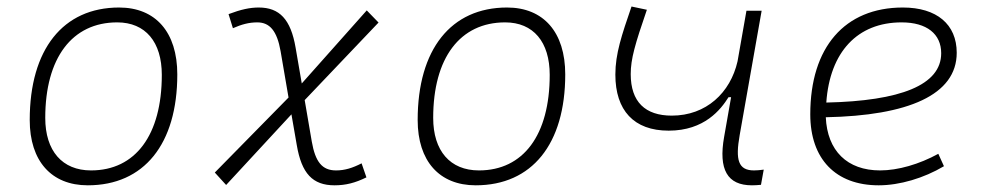

<svg xmlns="http://www.w3.org/2000/svg" viewBox="-20 -550 2970 580"><path d="M245.1 9.8C415 9.8 515.6 -114.7 515.6 -325.2C515.6 -452.6 450.2 -527.3 339.8 -527.3C170.4 -527.3 69.8 -400.9 69.8 -187.5C69.8 -63.5 135.3 9.8 245.1 9.8ZM254.9 -35.2C168 -35.2 116.7 -94.2 116.7 -193.8C116.7 -375 197.8 -482.4 334 -482.4C419.4 -482.4 468.8 -423.3 468.8 -323.7C468.8 -142.1 389.2 -35.2 254.9 -35.2Z M663.1 8.8 860.4 -204.6 876.5 -111.8C891.1 -25.9 924.3 9.8 990.7 9.8C1024.4 9.8 1053.2 2.4 1086.9 -14.2L1072.3 -56.6C1044.9 -42.5 1021.5 -35.2 995.1 -35.2C953.1 -35.2 932.6 -61 921.9 -122.1L900.4 -247.6L1123.5 -481.9L1087.9 -518.6L891.6 -297.9L873 -405.8C858.4 -491.7 824.2 -527.3 761.7 -527.3C734.9 -527.3 708 -521.5 670.4 -507.3L683.6 -464.8C709.5 -476.1 731.4 -482.4 757.3 -482.4C794.9 -482.4 816.9 -456.5 827.6 -395.5L851.6 -255.4L628.9 -28.8Z M1417 9.8C1586.9 9.8 1687.5 -114.7 1687.5 -325.2C1687.5 -452.6 1622.1 -527.3 1511.7 -527.3C1342.3 -527.3 1241.7 -400.9 1241.7 -187.5C1241.7 -63.5 1307.1 9.8 1417 9.8ZM1426.8 -35.2C1339.8 -35.2 1288.6 -94.2 1288.6 -193.8C1288.6 -375 1369.6 -482.4 1505.9 -482.4C1591.3 -482.4 1640.6 -423.3 1640.6 -323.7C1640.6 -142.1 1561 -35.2 1426.8 -35.2Z M2000 -155.3C2108.4 -155.3 2157.7 -219.7 2180.7 -256.3H2188.5L2167.5 -136.7C2149.9 -37.6 2177.2 9.8 2251.5 9.8C2258.8 9.8 2269.5 9.3 2278.8 8.3L2287.1 -37.6C2276.9 -36.1 2266.1 -35.2 2257.8 -35.2C2210 -35.2 2201.2 -66.9 2214.4 -141.6L2280.8 -517.6H2234.9L2208 -364.7C2186.5 -270 2113.3 -200.7 2009.3 -200.7C1929.2 -200.7 1885.3 -242.2 1885.3 -326.2C1885.3 -372.1 1898.4 -416.5 1934.1 -520.5L1887.7 -530.3C1857.9 -443.4 1838.9 -387.7 1838.9 -324.7C1838.9 -216.8 1894.5 -155.3 2000 -155.3Z M2638.7 -35.2C2539.1 -35.2 2479 -94.7 2474.6 -195.8C2723.6 -200.7 2870.1 -263.2 2870.1 -390.6C2870.1 -476.6 2809.6 -527.3 2707.5 -527.3C2531.7 -527.3 2427.7 -407.2 2427.7 -204.6C2427.7 -69.8 2504.4 9.8 2634.3 9.8C2697.8 9.8 2770.5 -11.7 2831.5 -47.9L2814.5 -85.4C2756.8 -53.7 2692.4 -35.2 2638.7 -35.2ZM2476.1 -240.2C2486.8 -393.1 2570.3 -482.4 2703.6 -482.4C2779.8 -482.4 2823.2 -447.3 2823.2 -389.2C2823.2 -293 2700.2 -245.1 2476.1 -240.2Z"/></svg>

Font: Cascadia Code PL ExtraLight
Style: Italic
Weight: 200
Italic angle: -10°
Monospace: yes
Designer: Aaron Bell
Foundry: Saja Typeworks
Version: Version 2404.023